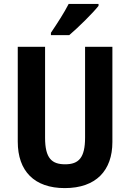

<svg xmlns="http://www.w3.org/2000/svg" viewBox="-20 -954 667 984"><path d="M485 -924V-934H332C309 -889 274 -835 241 -786V-774H335C382 -814 456 -887 485 -924ZM556 -226V-714H416V-249C416 -146 384 -112 314 -112C246 -112 211 -142 211 -248V-714H71V-228C71 -77 156 10 312 10C473 10 556 -81 556 -226Z"/></svg>

Font: Noto Sans Telugu Condensed
Style: Bold
Weight: 700
Width: 3
Designer: Jelle Bosma - Monotype Design Team
Foundry: Monotype Imaging Inc.
Version: Version 2.005